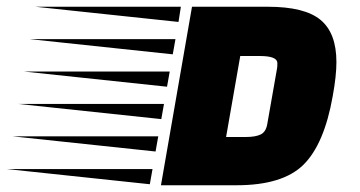

<svg xmlns="http://www.w3.org/2000/svg" viewBox="-273 -549 1068 569"><path d="M521 -529Q630 -529 677 -490Q724 -451 724 -365Q724 -324 713 -264Q688 -122 626.5 -61Q565 0 428 0H204L296 -529ZM497 -383H439L397 -143H455Q484 -143 499.5 -150.5Q515 -158 519 -181L548 -346Q549 -350 549 -362Q549 -383 497 -383ZM171 -3 -253 -48H179ZM205 -196 -219 -241H213ZM222 -292 -202 -337H230ZM239 -388 -185 -433H247ZM256 -484 -168 -529H263ZM188 -100 -236 -145H196Z"/></svg>

Font: Faster One
Style: Regular
Weight: 400
Designer: Eduardo Rodriguez Tunni
Foundry: Eduardo Rodriguez Tunni
Version: Version 1.002